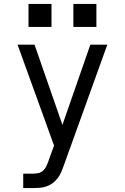

<svg xmlns="http://www.w3.org/2000/svg" viewBox="-20 -964 640 984"><path d="M99 0V-74H148Q163 -74 177 -77Q191 -80 201.5 -90Q212 -100 218 -113Q224 -126 229 -140V-141L257 -218L70 -735H157L300 -324L443 -735H530L307 -116Q301 -99 294 -82.5Q287 -66 276 -51.5Q265 -37 250.5 -26Q236 -15 219 -9Q202 -3 184 -1.5Q166 0 148 0ZM356 -826V-944H474V-826ZM126 -826V-944H244V-826Z"/></svg>

Font: Nova Nerd Font
Style: Regular
Weight: 400
Designer: Belleve Invis
Foundry: Belleve Invis
Version: Version 24.1.4; ttfautohint (v1.8.4);Nerd Fonts 3.1.1